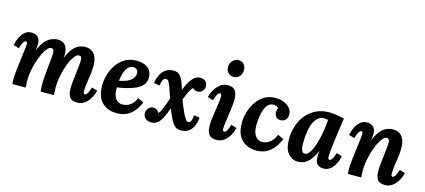

<svg xmlns="http://www.w3.org/2000/svg" viewBox="-59 -1273 3973 1794"><g transform="rotate(15 1927.5 -376.0)"><path d="M721 11Q666 11 646.5 -19Q627 -49 627 -102Q627 -132 631 -169.5Q635 -207 639.5 -246Q644 -285 648 -319.5Q652 -354 652 -377Q652 -392 649.5 -401.5Q647 -411 641 -415Q635 -419 624 -419Q606 -419 587 -397.5Q568 -376 550.5 -339.5Q533 -303 519.5 -258Q506 -213 498 -166Q490 -119 490 -77Q490 -64 491 -41.5Q492 -19 493 0H364Q362 -21 361.5 -39.5Q361 -58 361 -67Q361 -110 364.5 -154.5Q368 -199 372.5 -241.5Q377 -284 380.5 -319Q384 -354 384 -377Q384 -400 377.5 -409.5Q371 -419 356 -419Q338 -419 318.5 -397Q299 -375 281 -337.5Q263 -300 248.5 -254.5Q234 -209 225.5 -161.5Q217 -114 217 -72Q217 -59 218 -35.5Q219 -12 220 0H92Q90 -21 89.5 -29.5Q89 -38 89 -48Q89 -68 91 -94.5Q93 -121 97 -152.5Q101 -184 105 -215Q108 -244 111.5 -271Q115 -298 118 -322Q121 -346 123 -364Q125 -382 125 -392Q125 -409 120.5 -413.5Q116 -418 111 -418Q100 -418 88 -401Q76 -384 63 -339L8 -355Q13 -376 22 -403Q31 -430 47 -454.5Q63 -479 86 -495Q109 -511 142 -511Q164 -511 183 -503Q202 -495 214 -475.5Q226 -456 226 -420Q226 -401 224 -389Q222 -377 220 -360H221Q245 -420 274.5 -453Q304 -486 335.5 -498.5Q367 -511 395 -511Q428 -511 449.5 -497.5Q471 -484 482 -458Q493 -432 493 -396Q493 -388 493 -379Q493 -370 491 -360H492Q516 -420 543.5 -453Q571 -486 601 -498.5Q631 -511 659 -511Q702 -511 728.5 -492Q755 -473 767.5 -438.5Q780 -404 780 -357Q780 -321 774 -277Q768 -233 761.5 -189Q755 -145 755 -108Q755 -92 760 -87Q765 -82 770 -82Q781 -82 793 -99Q805 -116 818 -161L873 -145Q869 -124 857 -97Q845 -70 826.5 -45.5Q808 -21 781.5 -5Q755 11 721 11Z M1158 -511Q1202 -511 1236 -498Q1270 -485 1289 -457Q1308 -429 1308 -385Q1308 -344 1283.5 -315.5Q1259 -287 1219.5 -269Q1180 -251 1133 -239.5Q1086 -228 1042 -222Q1042 -165 1055.5 -134.5Q1069 -104 1090 -92.5Q1111 -81 1132 -81Q1149 -81 1172.5 -87.5Q1196 -94 1220 -115Q1244 -136 1262 -177L1318 -150Q1290 -85 1255 -50Q1220 -15 1182 -2Q1144 11 1105 11Q1013 12 959 -42Q905 -96 905 -207Q905 -255 920 -308Q935 -361 965.5 -407Q996 -453 1044 -482Q1092 -511 1158 -511ZM1147 -445Q1113 -445 1092 -421Q1071 -397 1060 -360.5Q1049 -324 1045 -287Q1099 -297 1131 -314Q1163 -331 1177.5 -353Q1192 -375 1191 -399Q1190 -424 1176 -434.5Q1162 -445 1147 -445Z M1438 11Q1401 11 1379.5 -8Q1358 -27 1358 -58Q1358 -89 1377 -108.5Q1396 -128 1421 -128Q1445 -128 1459 -116.5Q1473 -105 1477 -91Q1492 -101 1508.5 -139Q1525 -177 1550 -251Q1534 -293 1524.5 -324Q1515 -355 1502 -384Q1492 -405 1484.5 -411Q1477 -417 1467 -418Q1454 -419 1441.5 -403.5Q1429 -388 1424 -343L1368 -351Q1370 -373 1378.5 -400Q1387 -427 1403.5 -452.5Q1420 -478 1447.5 -494.5Q1475 -511 1515 -511Q1556 -511 1577.5 -487Q1599 -463 1613 -424Q1619 -409 1623.5 -396.5Q1628 -384 1635 -356Q1656 -410 1675.5 -441Q1695 -472 1712.5 -487Q1730 -502 1745.5 -506.5Q1761 -511 1774 -511Q1810 -511 1827 -491.5Q1844 -472 1844 -443Q1844 -418 1825.5 -399Q1807 -380 1781 -380Q1763 -380 1751.5 -386.5Q1740 -393 1733 -401Q1724 -394 1715 -380.5Q1706 -367 1694 -342Q1682 -317 1664 -274Q1674 -246 1687 -213Q1700 -180 1714.5 -150Q1729 -120 1743 -101Q1757 -82 1769 -82Q1783 -82 1792.5 -96.5Q1802 -111 1807 -157L1863 -149Q1861 -127 1854 -100Q1847 -73 1832 -47.5Q1817 -22 1791 -5.5Q1765 11 1725 11Q1700 11 1682 3Q1664 -5 1649 -24Q1634 -43 1618 -76.5Q1602 -110 1580 -161H1579Q1560 -105 1542 -70.5Q1524 -36 1507 -18.5Q1490 -1 1472.5 5Q1455 11 1438 11Z M2041 -511Q2093 -511 2113.5 -479.5Q2134 -448 2134 -395Q2134 -371 2129 -330Q2124 -289 2118 -244Q2112 -199 2107 -162Q2102 -125 2102 -108Q2102 -92 2107 -87Q2112 -82 2117 -82Q2129 -82 2141 -99Q2153 -116 2166 -161L2220 -145Q2216 -124 2204.5 -97Q2193 -70 2174 -45.5Q2155 -21 2128.5 -5Q2102 11 2068 11Q2013 11 1992.5 -19Q1972 -49 1972 -102Q1972 -131 1977 -171Q1982 -211 1988.5 -253Q1995 -295 2000 -331.5Q2005 -368 2005 -392Q2005 -409 2000 -413.5Q1995 -418 1989 -418Q1978 -418 1966 -401Q1954 -384 1941 -339L1887 -355Q1891 -376 1903 -403Q1915 -430 1934.5 -454.5Q1954 -479 1980.5 -495Q2007 -511 2041 -511ZM2076 -763Q2109 -763 2129.5 -739Q2150 -715 2148 -680Q2147 -646 2125 -622.5Q2103 -599 2070 -599Q2036 -599 2015.5 -622.5Q1995 -646 1996 -680Q1998 -715 2022 -739Q2046 -763 2076 -763Z M2502 -511Q2548 -511 2584.5 -496Q2621 -481 2642.5 -454.5Q2664 -428 2664 -391Q2664 -361 2646.5 -342Q2629 -323 2600 -322Q2566 -321 2552 -342.5Q2538 -364 2538 -381Q2538 -390 2540.5 -401.5Q2543 -413 2548 -423Q2544 -432 2531 -438.5Q2518 -445 2500 -445Q2468 -445 2447.5 -423.5Q2427 -402 2415.5 -369Q2404 -336 2399 -299.5Q2394 -263 2393 -233Q2391 -179 2403 -146Q2415 -113 2435 -98Q2455 -83 2476 -81Q2495 -80 2519 -86.5Q2543 -93 2568 -115.5Q2593 -138 2613 -185L2670 -157Q2642 -92 2607 -55Q2572 -18 2533 -3.5Q2494 11 2452 11Q2364 10 2310 -43Q2256 -96 2256 -207Q2256 -255 2271 -308Q2286 -361 2316.5 -407Q2347 -453 2393 -482Q2439 -511 2502 -511Z M3023 -511Q3051 -511 3088.5 -505.5Q3126 -500 3167 -490Q3162 -453 3154 -399Q3146 -345 3138.5 -288.5Q3131 -232 3126 -184.5Q3121 -137 3121 -111Q3121 -93 3125.5 -87.5Q3130 -82 3135 -82Q3147 -82 3160 -99Q3173 -116 3186 -161L3240 -145Q3236 -124 3226 -97Q3216 -70 3199.5 -45.5Q3183 -21 3158.5 -5Q3134 11 3101 11Q3069 11 3045 -8Q3021 -27 3021 -80Q3021 -93 3022 -109Q3023 -125 3025 -138H3024Q3006 -95 2985.5 -66Q2965 -37 2943.5 -20Q2922 -3 2899.5 4Q2877 11 2854 11Q2799 11 2760 -33.5Q2721 -78 2721 -171Q2721 -240 2741 -301Q2761 -362 2800 -409.5Q2839 -457 2895 -484Q2951 -511 3023 -511ZM2986 -445Q2958 -445 2934.5 -427Q2911 -409 2893.5 -374Q2876 -339 2867 -287Q2858 -235 2858 -166Q2858 -125 2868 -101.5Q2878 -78 2896 -78Q2918 -78 2937 -100.5Q2956 -123 2971.5 -161.5Q2987 -200 2998.5 -247.5Q3010 -295 3017.5 -344.5Q3025 -394 3027 -439Q3022 -441 3009.5 -443Q2997 -445 2986 -445Z M3698 11Q3643 11 3623.5 -19Q3604 -49 3604 -102Q3604 -132 3608 -169.5Q3612 -207 3616.5 -246Q3621 -285 3625 -319.5Q3629 -354 3629 -377Q3629 -392 3626 -401.5Q3623 -411 3617 -415Q3611 -419 3601 -419Q3583 -419 3563.5 -397Q3544 -375 3526 -337.5Q3508 -300 3494 -254.5Q3480 -209 3471.5 -161.5Q3463 -114 3463 -72Q3463 -59 3464 -35.5Q3465 -12 3466 0H3337Q3335 -21 3334.5 -29.5Q3334 -38 3334 -48Q3334 -69 3336.5 -97.5Q3339 -126 3343 -159.5Q3347 -193 3351 -226Q3354 -253 3357.5 -278.5Q3361 -304 3364 -326.5Q3367 -349 3368.5 -366Q3370 -383 3370 -392Q3370 -409 3365.5 -413.5Q3361 -418 3356 -418Q3345 -418 3333 -401Q3321 -384 3308 -339L3253 -355Q3258 -376 3267 -403Q3276 -430 3292 -454.5Q3308 -479 3331 -495Q3354 -511 3387 -511Q3409 -511 3428 -503Q3447 -495 3459 -475.5Q3471 -456 3471 -420Q3471 -401 3469 -389Q3467 -377 3465 -360H3466Q3490 -420 3518.5 -453Q3547 -486 3577.5 -498.5Q3608 -511 3637 -511Q3680 -511 3706 -492Q3732 -473 3744.5 -438.5Q3757 -404 3757 -357Q3757 -321 3751 -277Q3745 -233 3738.5 -189Q3732 -145 3732 -108Q3732 -92 3737 -87Q3742 -82 3747 -82Q3758 -82 3770 -99Q3782 -116 3795 -161L3849 -145Q3845 -124 3833.5 -97Q3822 -70 3803 -45.5Q3784 -21 3758 -5Q3732 11 3698 11Z"/></g></svg>

Font: Lora
Style: Italic
Weight: 400
Italic angle: -3°
Designer: Olga Karpushina, Alexei Vanyashin (Cyrillic)
Foundry: Cyreal
Version: Version 3.008